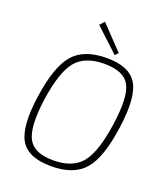

<svg xmlns="http://www.w3.org/2000/svg" viewBox="-162 -1011 985 1135"><g transform="rotate(20 331.0 -444.0)"><path d="M441 -753 422 -734 275 -871 301 -900ZM386 -702Q529 -702 577 -621Q625 -540 597 -343Q570 -145 502.5 -66.5Q435 12 292 12Q149 12 100 -68.5Q51 -149 79 -347Q107 -544 174.5 -623Q242 -702 386 -702ZM385 -665Q261 -665 204 -594.5Q147 -524 121 -343Q97 -165 134.5 -95Q172 -25 292 -25Q415 -25 472 -95.5Q529 -166 555 -347Q581 -527 544 -596Q507 -665 385 -665Z"/></g></svg>

Font: Exo 2.0 Extra Light
Style: Italic
Weight: 250
Italic angle: -8°
Designer: Natanael Gama
Version: Version 1.001;PS 001.001;hotconv 1.0.70;makeotf.lib2.5.58329